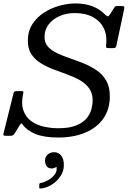

<svg xmlns="http://www.w3.org/2000/svg" viewBox="-47 -785 743 1117"><path d="M212 -570Q212 -535.5 232.5 -513Q253 -490.5 287 -474.8Q321 -459 361.5 -445.2Q402 -431.5 442.5 -415Q483 -398.5 517 -374.8Q551 -351 571.5 -314.8Q592 -278.5 592 -225Q592 -150 554.8 -96.2Q517.5 -42.5 450 -13.8Q382.5 15 292 15Q210 15 160.2 -5.2Q110.5 -25.5 85.5 -59Q79 -68 76.5 -67.2Q74 -66.5 67 -55.5L38.5 -9Q34.5 -2.5 29.5 1.2Q24.5 5 13 5H-11.5Q-23 5 -25.8 2.8Q-28.5 0.5 -26.5 -8.5L32 -243.5Q34.5 -255 49 -255H80Q91 -255 89 -247Q75 -185 88.5 -144.5Q102 -104 134 -80.8Q166 -57.5 207.8 -48.2Q249.5 -39 292 -39Q357.5 -39 397.2 -55.5Q437 -72 457.5 -97.5Q478 -123 485 -150.5Q492 -178 492 -200Q492 -243 471.5 -271.2Q451 -299.5 417.5 -318.5Q384 -337.5 343.8 -352Q303.5 -366.5 263.2 -381.8Q223 -397 189.5 -417.8Q156 -438.5 135.5 -469.8Q115 -501 115 -548Q115 -604.5 141.8 -645.2Q168.5 -686 210.8 -712.8Q253 -739.5 301.2 -752.2Q349.5 -765 392 -765Q447 -765 489.5 -749Q532 -733 562 -702.5Q573.5 -691 579.2 -690Q585 -689 595 -704.5L615 -736.5Q619.5 -743.5 622.2 -746.8Q625 -750 636.5 -750H655.5Q671.5 -750 674.5 -746.8Q677.5 -743.5 675 -731L630 -519.5Q628 -509.5 623.2 -507.2Q618.5 -505 606 -505H588Q572.5 -505 570.8 -509.5Q569 -514 570.5 -526Q577 -579 557 -620.2Q537 -661.5 494 -685.2Q451 -709 388 -709Q338.5 -709 298.8 -691.2Q259 -673.5 235.5 -642.2Q212 -611 212 -570ZM215 148Q215 128 230.2 114.2Q245.5 100.5 268.5 100.5Q292 100.5 308.2 119.2Q324.5 138 324.5 176Q324.5 210.5 304.8 240.2Q285 270 254.2 289.2Q223.5 308.5 190.5 311.5Q186 312 183.8 311.2Q181.5 310.5 181.5 305.5V288Q181.5 280.5 191.5 279Q210 276 232 263.8Q254 251.5 269.5 232.5Q285 213.5 282.5 190.5Q282 185.5 279.8 186.5Q277.5 187.5 274 190Q265.5 195 253.5 195Q233.5 195 224.2 181.5Q215 168 215 148Z"/></svg>

Font: Besley
Style: Italic
Weight: 400
Italic angle: -13°
Designer: Owen Earl
Foundry: indestructible type*
Version: Version 4.000; ttfautohint (v1.8.4.7-5d5b)